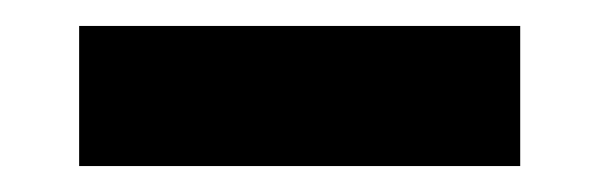

<svg xmlns="http://www.w3.org/2000/svg" viewBox="-20 -366 462 148"><path d="M41 -238V-346H381V-238Z"/></svg>

Font: Geist SemBd
Style: Regular
Weight: 400
Designer: Basement.studio, Andrés Briganti, Mateo Zaragoza
Foundry: Basement.studio, Vercel, Andrés Briganti, Guido Ferreyra, Mateo Zaragoza
Version: Version 1.401